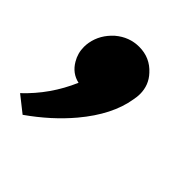

<svg xmlns="http://www.w3.org/2000/svg" viewBox="-114 -266 511 511"><g transform="rotate(45 141.0 -11.0)"><path d="M39 162.5 -6.5 126.5Q52 71.5 84 -3Q54.5 -9.5 38.5 -37Q26.5 -57 26.5 -81Q26.5 -89 28 -97.5Q34.5 -133.5 64 -160Q93.5 -185 130.5 -185Q171.5 -185 198.5 -155Q221 -131 221 -97.5Q221 -87 218.5 -75Q207.5 -7 148 64Q103 117.5 39 162.5Z"/></g></svg>

Font: Lucymar Sans ExtraBold
Style: Italic
Weight: 800
Italic angle: -10°
Foundry: The League of Moveable Type (original font) / Main changes by Cristiano Sobral with portions from Mirco Monsees
Version: Version 2.00;August 30, 2020;FontCreator 13.0.0.2681 64-bit